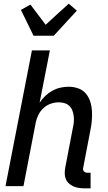

<svg xmlns="http://www.w3.org/2000/svg" viewBox="-20 -1015 590 1047"><path d="M474 12H440Q424 12 408.5 9.5Q393 7 379.5 1Q366 -5 355 -15.5Q344 -26 338.5 -40Q333 -54 333 -70Q333 -86 336 -102L377 -316Q381 -333 382.5 -349.5Q384 -366 382 -382Q380 -398 374.5 -412.5Q369 -427 358 -437.5Q347 -448 332 -452.5Q317 -457 300 -457Q279 -457 257 -449.5Q235 -442 217.5 -426Q200 -410 189.5 -389Q179 -368 175 -347L108 0H10L154 -740H252L196 -455Q209 -475 227 -492Q245 -509 266 -520.5Q287 -532 309.5 -537Q332 -542 354 -542Q382 -542 407 -533Q432 -524 448 -505Q464 -486 472 -461Q480 -436 481.5 -409.5Q483 -383 480.5 -355.5Q478 -328 472 -300L434 -102Q432 -96 433 -90.5Q434 -85 437.5 -81Q441 -77 446 -75Q451 -73 457 -73H474ZM163 -820 94 -961 146 -990 229 -880 291 -937 355 -995 399 -957 273 -820Z"/></svg>

Font: Lode Dark
Style: Bold Italic
Weight: 700
Italic angle: -11°
Monospace: yes
Designer: Belleve Invis
Foundry: Belleve Invis
Version: Version 29.2.0; ttfautohint (v1.8.3)